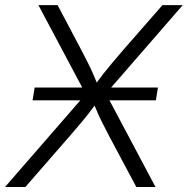

<svg xmlns="http://www.w3.org/2000/svg" viewBox="-39 -748 751 768"><path d="M91.3 -346.7 99.6 -397.9H592.8L584.5 -346.7ZM-19 0 325.7 -396.5 317.4 -346.2 114.7 -727.5H191.4L286.1 -548.3Q300.3 -521 311.5 -498.8Q322.8 -476.6 332.5 -454.6Q342.3 -432.6 353 -405.8H338.9Q358.4 -432.6 375.7 -454.6Q393.1 -476.6 411.9 -498.8Q430.7 -521 454.1 -548.3L610.8 -727.5H691.9L362.3 -348.1L371.1 -398.9L583 0H506.3L397.5 -204.1Q384.3 -230 373.5 -250.7Q362.8 -271.5 353.3 -292.7Q343.8 -314 333.5 -339.4H349.6Q331.1 -314 314.5 -292.7Q297.9 -271.5 280 -250.7Q262.2 -230 240.2 -204.1L62.5 0Z"/></svg>

Font: Inter 18pt Light
Style: Italic
Weight: 300
Italic angle: -9.3988°
Designer: Rasmus Andersson
Foundry: rsms
Version: Version 4.001;git-66647c0bb